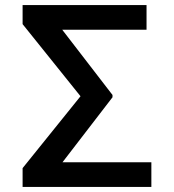

<svg xmlns="http://www.w3.org/2000/svg" viewBox="-20 -736 685 756"><path d="M69 0V-74L297 -357L69 -641V-716H557V-619H225L423 -362V-353L226 -97H576V0Z"/></svg>

Font: Sinter Medium
Style: Regular
Weight: 500
Foundry: Adobe & rsms
Version: Version 1.000